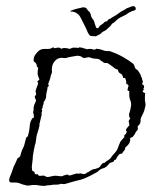

<svg xmlns="http://www.w3.org/2000/svg" viewBox="-20 -604 502 628"><path d="M417 -584Q419 -584 421.5 -581.5Q424 -579 424 -577Q424 -571 422 -571L414 -568Q412 -568 410.5 -567Q409 -566 407 -565Q403 -564 398.5 -560.5Q394 -557 390 -555L372 -546Q368 -544 365 -541Q362 -538 359 -536Q357 -533 353 -530.5Q349 -528 346 -526Q344 -522 341.5 -519.5Q339 -517 337 -515Q334 -513 332 -510.5Q330 -508 327 -506Q321 -502 318 -501Q315 -500 312.5 -497Q310 -494 308 -493L295 -486Q294 -485 289.5 -485.5Q285 -486 281 -486Q275 -486 272.5 -489.5Q270 -493 268 -496Q266 -500 264.5 -504Q263 -508 261 -512Q259 -516 256.5 -521Q254 -526 251 -532Q248 -538 245 -544Q242 -550 238 -555Q236 -557 234 -558.5Q232 -560 230 -561Q229 -563 226.5 -563.5Q224 -564 221 -565Q220 -566 217 -566Q214 -566 212 -566Q210 -566 210.5 -567.5Q211 -569 212 -569Q217 -571 220 -572Q223 -573 226 -574Q229 -575 233.5 -576Q238 -577 243 -578Q247 -580 254 -580Q257 -580 258.5 -579Q260 -578 261 -578Q265 -575 266 -572Q268 -568 272 -566Q275 -563 277 -556Q278 -548 283 -542Q285 -540 286.5 -537Q288 -534 289 -531Q289 -529 290 -526Q291 -523 292 -521Q294 -512 297 -512Q300 -511 302 -513L306 -519Q308 -521 310.5 -522.5Q313 -524 316 -526Q318 -528 321 -531Q324 -534 328 -534Q331 -534 331.5 -536Q332 -538 333 -539L338 -542Q341 -542 345 -546Q350 -549 355.5 -552Q361 -555 366 -559Q376 -567 389 -573Q393 -577 403 -580Q411 -584 417 -584ZM126 4Q119 4 114 3.5Q109 3 104 2Q100 1 95.5 1Q91 1 86 1Q82 2 77.5 2.5Q73 3 69 3Q65 2 61 1Q57 0 53 -1Q49 -3 45.5 -4Q42 -5 39 -6Q35 -7 30.5 -7Q26 -7 21 -7H18Q10 -7 10 -14V-15Q10 -20 13 -27Q18 -38 22 -51Q24 -58 27 -63.5Q30 -69 32 -74Q37 -86 38 -87Q41 -88 43 -90L46 -93Q47 -98 49 -104Q51 -110 53 -115Q59 -125 62 -140Q63 -144 64 -147.5Q65 -151 66 -154Q67 -155 68 -156Q69 -157 71 -158Q76 -175 77 -188Q77 -203 84 -214Q84 -217 88 -218Q93 -221 91 -223Q91 -224 90.5 -226Q90 -228 90 -231Q87 -237 89 -239Q89 -243 90 -244V-252Q90 -255 92 -261Q96 -269 97 -272Q99 -276 96 -280Q93 -286 94 -290Q96 -292 96 -292Q97 -292 98 -293V-299Q98 -301 97 -302.5Q96 -304 96 -305Q97 -309 98 -312Q99 -315 100 -318Q102 -322 103 -325.5Q104 -329 105 -333Q104 -333 104 -334Q102 -336 102 -336Q103 -340 106 -341Q106 -341 107 -342Q108 -343 109 -344Q105 -353 103 -362Q103 -367 103.5 -372.5Q104 -378 105 -383Q99 -385 101 -387L99 -394Q98 -397 95 -400Q92 -400 90 -405V-408Q90 -419 97 -427Q106 -439 114 -442Q119 -444 124 -444Q129 -444 134 -444H138Q146 -444 153 -449Q156 -449 156 -448Q156 -448 158 -446Q160 -447 162.5 -447Q165 -447 166 -448H175L178 -446Q179 -446 181 -444Q184 -447 190 -447Q199 -447 208 -444Q210 -445 212.5 -446Q215 -447 218 -448H227Q233 -448 236 -447Q239 -450 243 -449Q245 -448 247.5 -448Q250 -448 253 -446Q256 -446 258.5 -445Q261 -444 263 -443Q267 -443 270 -444H279Q279 -444 285 -442Q289 -441 293 -443Q296 -446 298 -444Q301 -444 304 -443.5Q307 -443 310 -442Q313 -441 316 -440Q319 -439 322 -438Q325 -437 331 -437Q333 -437 336 -437Q339 -437 341 -436Q364 -428 382.5 -417.5Q401 -407 415 -396Q417 -395 419 -390L422 -381Q423 -380 424.5 -379Q426 -378 427 -376Q430 -376 432 -372L436 -366Q440 -361 441 -355Q443 -352 444 -349Q445 -346 445 -343Q447 -340 447 -338Q447 -336 447 -335Q445 -333 445 -328Q453 -326 451 -317Q448 -314 449 -312H452L446 -306Q447 -304 449 -302L455 -299Q454 -294 454 -288Q454 -282 454 -275Q456 -267 456 -262Q456 -259 455.5 -256.5Q455 -254 454 -251Q453 -244 449 -235Q447 -231 445 -227Q443 -223 441 -218Q439 -212 440 -209Q440 -204 437 -198L433 -194Q433 -193 430 -190Q432 -184 430 -179Q425 -174 422 -168Q421 -165 418.5 -162Q416 -159 414 -156Q403 -153 406 -149Q406 -147 405.5 -143.5Q405 -140 403 -136Q402 -135 401 -133Q400 -131 398 -129Q393 -124 391 -123Q390 -122 390 -120.5Q390 -119 389 -118Q389 -115 388 -114Q387 -113 386.5 -112Q386 -111 384 -109Q383 -107 381.5 -105.5Q380 -104 379 -102Q377 -100 375 -101Q375 -102 371 -100Q368 -98 365 -93Q361 -87 359 -82Q352 -81 353 -79Q355 -77 350 -75Q350 -75 346 -73Q342 -73 340 -71Q337 -70 334 -65Q331 -61 328 -59Q322 -54 315 -53Q307 -50 302 -45L299 -42Q295 -40 294 -39Q289 -37 285 -34.5Q281 -32 277 -30Q273 -28 269.5 -26.5Q266 -25 262 -23Q254 -19 245 -16.5Q236 -14 227 -12Q218 -10 209 -7Q200 -4 192 -2H187Q182 -2 180 -3Q173 0 165 0Q161 0 157 0Q153 0 149 1Q144 2 138.5 2Q133 2 126 4ZM135 -25Q137 -25 140 -25.5Q143 -26 147 -27Q159 -30 163 -29Q169 -29 173 -28Q181 -27 185 -28Q188 -31 193 -31Q197 -33 198.5 -33Q200 -33 201 -33Q203 -31 204 -31Q209 -29 215 -32Q221 -34 229 -36Q231 -38 233 -36H238Q243 -38 247 -36Q254 -34 256 -35Q260 -35 263 -38Q266 -41 269 -41Q271 -43 273 -44Q275 -45 276 -46Q278 -47 280 -48Q282 -49 284 -50Q286 -51 288.5 -51Q291 -51 293 -52L302 -55Q308 -59 309 -62Q310 -64 312 -66Q314 -68 316 -70Q316 -70 317.5 -70.5Q319 -71 323 -72Q324 -73 326 -75Q328 -77 332 -79Q337 -82 339 -84Q341 -86 342 -87Q347 -95 352 -100Q359 -107 363 -114Q365 -118 366 -121Q367 -124 368 -127L374 -141Q377 -144 379 -147Q381 -149 383 -151.5Q385 -154 387 -155Q385 -160 388 -163Q393 -166 394 -172Q395 -173 395 -175Q393 -175 392 -176Q392 -182 396 -186Q401 -191 403 -194Q403 -198 402.5 -200.5Q402 -203 401 -205V-207Q401 -211 406 -216Q400 -225 403 -234Q405 -239 406 -244Q407 -249 408 -254Q408 -256 408.5 -258.5Q409 -261 409 -263Q409 -270 406 -276Q402 -287 403 -297Q402 -302 403 -306Q394 -308 398 -313Q398 -316 399 -319Q400 -322 401 -324Q396 -326 397 -330H392Q394 -335 392 -341Q390 -348 389 -349H383Q382 -350 382 -352Q382 -354 381 -355Q380 -361 373 -364Q366 -368 366 -376Q357 -378 350 -385Q342 -391 333 -397Q331 -398 325 -398Q320 -398 318 -400Q317 -401 316 -402Q315 -403 313 -404Q310 -404 308 -408Q301 -412 293 -412Q285 -412 277 -415Q272 -418 265 -416Q261 -415 258 -414.5Q255 -414 252 -415Q249 -417 247 -418Q245 -419 244 -420Q240 -421 236 -421.5Q232 -422 228 -421L211 -418Q207 -417 203.5 -416.5Q200 -416 196 -414Q187 -414 183 -415Q169 -415 161 -406Q151 -396 150 -382Q149 -376 150 -370Q150 -363 147 -360Q146 -355 145 -351Q144 -347 143 -344L137 -328Q140 -327 140 -326Q139 -322 137 -320Q135 -320 135 -314Q135 -313 134.5 -310.5Q134 -308 133 -304Q132 -300 131.5 -297Q131 -294 131 -292V-289Q131 -288 130.5 -285.5Q130 -283 129 -280L122 -268Q124 -266 121 -260Q118 -254 120 -252Q118 -249 116 -247Q116 -246 117 -245L118 -243Q118 -243 118 -241.5Q118 -240 117 -238Q116 -237 116 -233V-226Q115 -224 114.5 -221.5Q114 -219 113 -215L110 -202Q108 -197 109 -195Q110 -195 108 -189Q106 -180 106 -180Q104 -177 103 -170Q101 -167 99 -156Q99 -151 98 -147Q97 -143 97 -141V-140Q97 -139 96.5 -137Q96 -135 95 -132Q92 -123 93 -122Q92 -121 90 -109Q89 -103 88 -97Q87 -91 87 -84Q86 -77 85.5 -71Q85 -65 84 -59Q84 -47 87 -44Q92 -44 93 -40Q93 -35 97 -34H103Q104 -34 105 -32L107 -29H114Q119 -29 122 -30Q128 -28 129 -27Q131 -27 133 -25Z"/></svg>

Font: Estonia
Style: Regular
Weight: 400
Designer: Robert E. Leuschke
Foundry: Robert E. Leuschke
Version: Version 1.014; ttfautohint (v1.8.3)